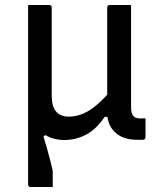

<svg xmlns="http://www.w3.org/2000/svg" viewBox="-20 -552 640 772"><path d="M177 -532Q188 -532 188 -521V-168Q188 -123 206 -103Q224 -83 256 -83Q294 -83 330.5 -103Q367 -123 411 -171V-521Q411 -532 422 -532H507V-120Q507 -96 516 -86Q524 -76 541 -76H565V-1Q565 10 554 10H531Q480 10 449 -14.5Q418 -39 412 -82H401Q366 -31 325 -10Q284 11 239 11Q196 11 162 -9L155 -3Q173 57 182.5 95Q192 133 192 135V200H104Q93 200 93 189V-532Z"/></svg>

Font: Recursive Sn Lnr St
Style: Regular
Weight: 400
Version: Version 1.079;hotconv 1.0.112;makeotfexe 2.5.65598; ttfautoh